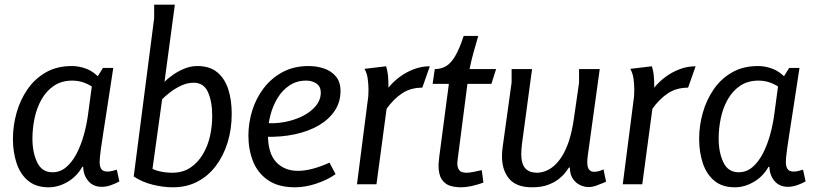

<svg xmlns="http://www.w3.org/2000/svg" viewBox="-20 -784 3469 817"><path d="M418 -495H462Q447 -396 436.5 -328.5Q426 -261 419.5 -218.5Q413 -176 409.5 -151.5Q406 -127 405 -114.5Q404 -102 404 -94Q404 -76 411 -65Q418 -54 437 -54Q447 -54 457.5 -56.5Q468 -59 477 -62L488 -12Q472 -3 452 4Q432 11 413 11Q377 11 356 -13.5Q335 -38 334 -74H330Q307 -33 267.5 -10Q228 13 187 13Q133 13 99.5 -15Q66 -43 50.5 -90Q35 -137 35 -193Q35 -249 50.5 -304Q66 -359 97 -404Q128 -449 175 -476Q222 -503 286 -503Q317 -503 348.5 -491Q380 -479 407 -448V-389Q376 -416 347.5 -428.5Q319 -441 288 -441Q242 -441 209.5 -419Q177 -397 156.5 -360.5Q136 -324 127 -280.5Q118 -237 118 -194Q118 -136 138 -93.5Q158 -51 203 -51Q236 -51 261.5 -72.5Q287 -94 306 -130.5Q325 -167 337.5 -212.5Q350 -258 356 -307L371 -419Z M549 -33 636 -707V-764H724L680 -436Q693 -449 714.5 -464.5Q736 -480 763.5 -491.5Q791 -503 820 -503Q873 -503 905 -476Q937 -449 951.5 -403.5Q966 -358 966 -300Q966 -234 948.5 -177.5Q931 -121 898.5 -78Q866 -35 820 -11Q774 13 716 13Q675 13 630 2Q585 -9 549 -33L589 -89Q624 -64 653 -56.5Q682 -49 713 -49Q758 -49 790 -70.5Q822 -92 843 -127Q864 -162 873.5 -204.5Q883 -247 883 -290Q883 -352 865 -392Q847 -432 804 -432Q777 -432 750.5 -419.5Q724 -407 703 -390.5Q682 -374 670 -362L627 -52Z M1293 -503Q1328 -503 1359 -492.5Q1390 -482 1409.5 -458.5Q1429 -435 1429 -397Q1429 -350 1404.5 -313Q1380 -276 1336.5 -250.5Q1293 -225 1234.5 -212.5Q1176 -200 1108 -202V-261Q1148 -257 1189.5 -264.5Q1231 -272 1266.5 -289.5Q1302 -307 1323.5 -333Q1345 -359 1345 -390Q1345 -416 1326.5 -428.5Q1308 -441 1283 -441Q1243 -441 1212.5 -421Q1182 -401 1161.5 -367.5Q1141 -334 1130.5 -293.5Q1120 -253 1120 -213Q1120 -132 1155 -94.5Q1190 -57 1248 -57Q1277 -57 1311 -66Q1345 -75 1382 -92L1408 -43Q1390 -30 1369 -20Q1348 -10 1325.5 -2.5Q1303 5 1280 9Q1257 13 1235 13Q1165 13 1121 -17Q1077 -47 1057 -97Q1037 -147 1037 -207Q1037 -260 1053 -312.5Q1069 -365 1101.5 -408Q1134 -451 1182 -477Q1230 -503 1293 -503Z M1623 -502Q1629 -483 1631 -462Q1633 -441 1633 -411Q1653 -436 1680.5 -456.5Q1708 -477 1741 -489.5Q1774 -502 1809 -502L1777 -411Q1727 -411 1690.5 -386.5Q1654 -362 1625 -321L1582 0H1499L1545 -358Q1547 -370 1547.5 -381.5Q1548 -393 1548 -405Q1548 -422 1545 -447Q1542 -472 1531 -491Z M2015 -631Q2004 -593 1995 -561Q1986 -529 1978 -490H2091L2071 -427H1969L1928 -110Q1928 -110 1927 -102Q1926 -94 1926 -89Q1926 -70 1934.5 -59.5Q1943 -49 1965 -49Q1976 -49 1992.5 -52Q2009 -55 2030 -60L2037 -7Q2037 -7 2022 -2Q2007 3 1985 8Q1963 13 1941 13Q1917 13 1895.5 6.5Q1874 0 1860 -20.5Q1846 -41 1846 -81Q1846 -87 1847 -95Q1848 -103 1848.5 -109.5Q1849 -116 1849 -116L1890 -427H1821L1830 -490Q1857 -490 1878 -502.5Q1899 -515 1917 -545.5Q1935 -576 1953 -631Z M2244 -490 2201 -171Q2200 -160 2199 -149.5Q2198 -139 2198 -130Q2198 -87 2215 -68Q2232 -49 2265 -49Q2281 -49 2299.5 -55.5Q2318 -62 2336 -77Q2354 -92 2371 -118.5Q2388 -145 2401 -184.5Q2414 -224 2422 -279L2444 -432V-490H2532L2481 -121Q2480 -114 2479.5 -107Q2479 -100 2479 -95Q2479 -71 2487 -62Q2495 -53 2507 -53Q2522 -53 2535 -58Q2548 -63 2548 -63L2559 -11Q2559 -11 2546.5 -5.5Q2534 0 2517 6Q2500 12 2484 12Q2467 12 2448.5 3.5Q2430 -5 2417.5 -23.5Q2405 -42 2405 -71H2401Q2396 -63 2385 -49Q2374 -35 2356 -21Q2338 -7 2310.5 3Q2283 13 2244 13Q2177 13 2146.5 -23.5Q2116 -60 2116 -119Q2116 -138 2119 -159L2157 -433V-490Z M2754 -502Q2760 -483 2762 -462Q2764 -441 2764 -411Q2784 -436 2811.5 -456.5Q2839 -477 2872 -489.5Q2905 -502 2940 -502L2908 -411Q2858 -411 2821.5 -386.5Q2785 -362 2756 -321L2713 0H2630L2676 -358Q2678 -370 2678.5 -381.5Q2679 -393 2679 -405Q2679 -422 2676 -447Q2673 -472 2662 -491Z M3338 -495H3382Q3367 -396 3356.5 -328.5Q3346 -261 3339.5 -218.5Q3333 -176 3329.5 -151.5Q3326 -127 3325 -114.5Q3324 -102 3324 -94Q3324 -76 3331 -65Q3338 -54 3357 -54Q3367 -54 3377.5 -56.5Q3388 -59 3397 -62L3408 -12Q3392 -3 3372 4Q3352 11 3333 11Q3297 11 3276 -13.5Q3255 -38 3254 -74H3250Q3227 -33 3187.5 -10Q3148 13 3107 13Q3053 13 3019.5 -15Q2986 -43 2970.5 -90Q2955 -137 2955 -193Q2955 -249 2970.5 -304Q2986 -359 3017 -404Q3048 -449 3095 -476Q3142 -503 3206 -503Q3237 -503 3268.5 -491Q3300 -479 3327 -448V-389Q3296 -416 3267.5 -428.5Q3239 -441 3208 -441Q3162 -441 3129.5 -419Q3097 -397 3076.5 -360.5Q3056 -324 3047 -280.5Q3038 -237 3038 -194Q3038 -136 3058 -93.5Q3078 -51 3123 -51Q3156 -51 3181.5 -72.5Q3207 -94 3226 -130.5Q3245 -167 3257.5 -212.5Q3270 -258 3276 -307L3291 -419Z"/></svg>

Font: Rosario
Style: Italic
Weight: 400
Italic angle: -8.05°
Designer: Hector Gatti
Foundry: Omnibus Type
Version: Version 1.201